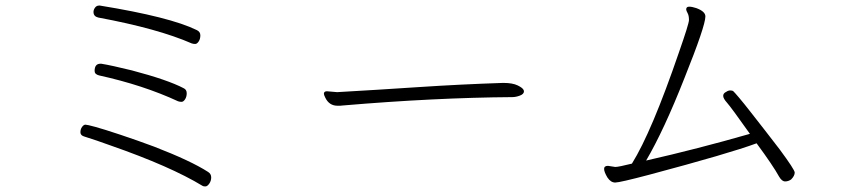

<svg xmlns="http://www.w3.org/2000/svg" viewBox="-20 -677 3040 690"><path d="M339 -657H336Q327 -657 321.5 -649.5Q316 -642 316 -634Q316 -618 333 -614Q548 -574 669 -521Q675 -519 681.5 -519Q688 -519 694 -528Q700 -537 700 -550Q700 -563 687 -569Q591 -616 339 -657ZM344 -448H341Q320 -448 320 -422Q320 -410 336 -406Q495 -371 620 -313Q626 -311 632.5 -311Q639 -311 645 -320Q651 -329 651 -342Q651 -355 640 -360Q583 -390 454 -424Q381 -442 344 -448ZM708 -9Q711 -7 718 -7Q725 -7 732 -17Q739 -27 739 -39.5Q739 -52 728 -59Q666 -99 534 -150Q475 -172 413.5 -192.5Q352 -213 322.5 -221Q293 -229 287 -229Q281 -229 275 -221Q269 -213 269 -201.5Q269 -190 284 -186Q323 -174 378 -154Q593 -79 708 -9Z M1155 -349Q1144 -349 1144 -340Q1144 -336 1149 -326Q1163 -297 1193 -297H1202Q1207 -297 1213 -298Q1543 -326 1821 -328Q1834 -328 1848.5 -333.5Q1863 -339 1863 -349L1862 -353Q1859 -361 1840.5 -370Q1822 -379 1790 -379H1787Q1635 -374 1484.5 -364Q1334 -354 1194 -346H1190Z M2446 -643Q2446 -639 2451 -630Q2456 -621 2456 -605Q2456 -592 2420 -489Q2322 -203 2251 -89Q2203 -77 2191 -77L2165 -81Q2151 -81 2151 -70Q2151 -59 2163 -39Q2175 -21 2191 -21Q2207 -21 2313 -49Q2602 -126 2699 -162Q2758 -82 2780 -42Q2790 -25 2801.5 -25Q2813 -25 2823 -32Q2836 -45 2836 -57Q2836 -67 2782 -140Q2757 -173 2729.5 -208Q2702 -243 2677.5 -274.5Q2653 -306 2636 -326Q2619 -346 2615.5 -349Q2612 -352 2604.5 -352Q2597 -352 2590 -347Q2579 -342 2579 -332.5Q2579 -323 2593 -307.5Q2607 -292 2675 -196Q2487 -142 2302 -100Q2366 -209 2440 -397Q2515 -584 2515 -618Q2515 -636 2482 -648Q2467 -653 2456.5 -653Q2446 -653 2446 -643Z"/></svg>

Font: LXGW WenKai TC Light
Style: Regular
Weight: 300
Designer: LXGW / Fontworks Inc.
Foundry: LXGW / Fontworks Inc.
Version: Version 1.330